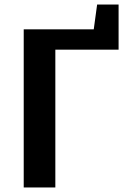

<svg xmlns="http://www.w3.org/2000/svg" viewBox="-20 -830 555 850"><path d="M505 -610V-810H410L395 -700H85V0H225V-610Z"/></svg>

Font: Scada
Style: Bold
Weight: 700
Designer: Jovanny Lemonad
Foundry: Jovanny Lemonad
Version: Version 3.005